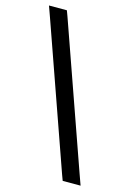

<svg xmlns="http://www.w3.org/2000/svg" viewBox="-117 -800 608 881"><g transform="rotate(15 187.5 -359.5)"><path d="M22 -687 3 -740H88L98 -713L338 -32L357 21H272L262 -6Z"/></g></svg>

Font: Nordica Plus
Style: NordicaClassicLight
Weight: 300
Version: Version 1.01